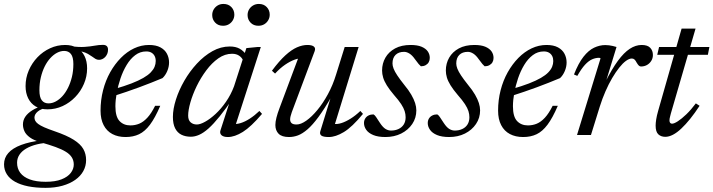

<svg xmlns="http://www.w3.org/2000/svg" viewBox="-75 -668 3530 950"><path d="M415 -372Q405 -372 397.2 -376.8Q389.5 -381.5 380.8 -388Q372 -394.5 360.2 -401.2Q348.5 -408 330.5 -412.8Q312.5 -417.5 285.5 -417.5L274.5 -439.5Q315.5 -434 343.8 -436Q372 -438 393.2 -442Q414.5 -446 434.5 -446Q447 -446 453.2 -440Q459.5 -434 459.5 -422.5Q459.5 -411 455.8 -402Q452 -393 445.8 -386.2Q439.5 -379.5 431.5 -375.8Q423.5 -372 415 -372ZM165 -156.5Q183 -156.5 200.5 -165.8Q218 -175 233.8 -192.2Q249.5 -209.5 261.5 -233.5Q273.5 -257.5 280.8 -287.2Q288 -317 288 -351Q288 -385.5 276 -400.8Q264 -416 242.5 -416Q225 -416 207.2 -406.8Q189.5 -397.5 173.8 -380.2Q158 -363 146 -338.8Q134 -314.5 127 -285Q120 -255.5 120 -221.5Q120 -187 131.8 -171.8Q143.5 -156.5 165 -156.5ZM247.5 -445.5Q282 -445.5 306.2 -431Q330.5 -416.5 343.2 -390.8Q356 -365 356 -330Q356 -289.5 340.2 -252.8Q324.5 -216 297.2 -187.8Q270 -159.5 234.8 -143.2Q199.5 -127 160 -127Q125.5 -127 101.5 -141.2Q77.5 -155.5 64.5 -181.5Q51.5 -207.5 51.5 -242Q51.5 -282.5 67.2 -319.2Q83 -356 110.2 -384.5Q137.5 -413 172.8 -429.2Q208 -445.5 247.5 -445.5ZM150.5 261.5Q102 261.5 63.8 253.8Q25.5 246 -1 231Q-27.5 216 -41.2 194.2Q-55 172.5 -55 145Q-55 113 -33.8 89Q-12.5 65 30 49Q72.5 33 136.5 25.5H179V37.5Q139.5 38.5 108.2 46.2Q77 54 54.8 67Q32.5 80 21 97.8Q9.5 115.5 9.5 137Q9.5 166 25.2 187Q41 208 72.5 219.8Q104 231.5 151 231.5Q199 231.5 229.8 219.2Q260.5 207 275.2 187.5Q290 168 290 146Q290 126 280.2 110.5Q270.5 95 250.5 82.8Q230.5 70.5 200.2 59.5Q170 48.5 129.5 37Q92.5 26.5 72.8 12Q53 -2.5 45.8 -19Q38.5 -35.5 38.5 -52Q38.5 -73 50.2 -90.5Q62 -108 84.8 -122.2Q107.5 -136.5 139 -145.5L159.5 -135Q128 -130 111.8 -116.2Q95.5 -102.5 95.5 -86.5Q95.5 -78.5 99.2 -70.8Q103 -63 113.5 -55Q124 -47 143.8 -38.2Q163.5 -29.5 195.5 -18.5Q255.5 2 289.5 23.5Q323.5 45 337.2 69.2Q351 93.5 351 124Q351 153.5 337.2 178.5Q323.5 203.5 297.2 222Q271 240.5 234 251Q197 261.5 150.5 261.5Z M648.5 -413.5Q618.5 -413.5 594.2 -395.2Q570 -377 551.8 -346.8Q533.5 -316.5 521.2 -280.2Q509 -244 502.5 -208Q496 -172 496 -142.5Q496 -90.5 516.5 -69Q537 -47.5 570 -47.5Q593.5 -47.5 614 -56Q634.5 -64.5 654 -85.5Q673.5 -106.5 692.5 -144.5H718Q692.5 -85 667.2 -51.2Q642 -17.5 613 -3.8Q584 10 546.5 10Q508.5 10 480.8 -4.8Q453 -19.5 437.8 -48.8Q422.5 -78 422.5 -120.5Q422.5 -173 435 -221.5Q447.5 -270 470.2 -310.5Q493 -351 523 -381.5Q553 -412 588.5 -428.8Q624 -445.5 662 -445.5Q697 -445.5 719 -433.5Q741 -421.5 751.2 -401.8Q761.5 -382 761.5 -359Q761.5 -337.5 752.5 -316.2Q743.5 -295 729 -281.5Q701.5 -270 672.5 -258.5Q643.5 -247 613 -235.8Q582.5 -224.5 551.5 -214Q520.5 -203.5 489.5 -193.5L491 -227.5Q540 -241.5 575.5 -255.2Q611 -269 634.2 -282.5Q657.5 -296 670.8 -309.8Q684 -323.5 689.8 -337.5Q695.5 -351.5 695.5 -366Q695.5 -380.5 690 -391Q684.5 -401.5 674.2 -407.5Q664 -413.5 648.5 -413.5Z M1016 -23.5 1069 -187.5H1081.5Q1043 -130.5 1012.2 -92.5Q981.5 -54.5 956.5 -32.2Q931.5 -10 910.2 -0.8Q889 8.5 869.5 8.5Q842.5 8.5 822.5 -1.5Q802.5 -11.5 791.5 -33.2Q780.5 -55 780.5 -89.5Q780.5 -128.5 795.5 -175.5Q810.5 -222.5 837 -268.5Q863.5 -314.5 899 -353Q934.5 -391.5 976 -414.8Q1017.5 -438 1062 -438Q1091 -438 1110.5 -427.2Q1130 -416.5 1145.5 -394.5L1127.5 -369Q1122.5 -382.5 1108.5 -392.2Q1094.5 -402 1073 -402Q1037.5 -402 1005.2 -379.2Q973 -356.5 945.8 -320Q918.5 -283.5 898.2 -241.8Q878 -200 867 -161.2Q856 -122.5 856 -96Q856 -73.5 868.2 -62.8Q880.5 -52 899 -52Q915.5 -52 940.2 -65.8Q965 -79.5 992 -104.5Q1019 -129.5 1043.2 -164.5Q1067.5 -199.5 1083 -241L1144 -430L1200 -435.5H1215.5L1086.5 -36.5L1078 -55Q1094 -52.5 1115.5 -59Q1137 -65.5 1161 -81Q1185 -96.5 1208.5 -119L1221.5 -104.5Q1167 -40.5 1126.5 -15.2Q1086 10 1052.5 10Q1030.5 10 1020.8 0.8Q1011 -8.5 1016 -23.5ZM1028.5 -540.5Q1004.5 -540.5 989.8 -556Q975 -571.5 975 -593.5Q975 -608.5 982.2 -621Q989.5 -633.5 1002 -641Q1014.5 -648.5 1030.5 -648.5Q1055 -648.5 1069.8 -633Q1084.5 -617.5 1084.5 -595.5Q1084.5 -580.5 1077.2 -568Q1070 -555.5 1057.5 -548Q1045 -540.5 1028.5 -540.5ZM1203.5 -540.5Q1179.5 -540.5 1164.8 -556Q1150 -571.5 1150 -593.5Q1150 -608.5 1157.2 -621Q1164.5 -633.5 1177.2 -641Q1190 -648.5 1206 -648.5Q1230 -648.5 1244.8 -633Q1259.5 -617.5 1259.5 -595.5Q1259.5 -580.5 1252.2 -568Q1245 -555.5 1232.5 -548Q1220 -540.5 1203.5 -540.5Z M1510 -19 1563.5 -193H1567Q1530.5 -129.5 1501 -89.5Q1471.5 -49.5 1446.5 -28Q1421.5 -6.5 1399.5 1.8Q1377.5 10 1355 10Q1319.5 10 1303.5 -6.2Q1287.5 -22.5 1287.5 -49.5Q1287.5 -65 1292.8 -86Q1298 -107 1308 -133L1407.5 -399L1420.5 -379Q1404 -380.5 1382 -372.5Q1360 -364.5 1335.2 -347.5Q1310.5 -330.5 1286 -304L1270.5 -318Q1306.5 -366.5 1337 -394.2Q1367.5 -422 1394.5 -433.8Q1421.5 -445.5 1446 -445.5Q1468 -445.5 1477.8 -437.8Q1487.5 -430 1482 -415L1369 -113.5Q1365 -102.5 1362.8 -93.2Q1360.5 -84 1360.5 -77Q1360.5 -65 1368 -58.5Q1375.5 -52 1392.5 -52Q1413.5 -52 1440.5 -71Q1467.5 -90 1495.2 -123.5Q1523 -157 1547.5 -202Q1572 -247 1588 -299.5L1630.5 -435.5H1699.5L1578 -40.5L1577.5 -55Q1593.5 -52.5 1614.8 -59.2Q1636 -66 1660.2 -81.2Q1684.5 -96.5 1708 -119L1721 -104.5Q1667 -39 1626.2 -14.5Q1585.5 10 1552 10Q1524.5 10 1515 2.8Q1505.5 -4.5 1510 -19Z M1773 -102Q1779.5 -98.5 1785.8 -89Q1792 -79.5 1805.5 -59Q1819.5 -38 1832.5 -30Q1845.5 -22 1859.5 -22Q1880.5 -22 1897 -29.8Q1913.5 -37.5 1922.8 -52.2Q1932 -67 1932 -88Q1932 -103 1927.2 -118.2Q1922.5 -133.5 1910 -152.8Q1897.5 -172 1874.5 -198Q1852 -224.5 1839 -245.5Q1826 -266.5 1820.8 -284.2Q1815.5 -302 1815.5 -319Q1815.5 -354 1832 -382.8Q1848.5 -411.5 1880 -428.5Q1911.5 -445.5 1956.5 -445.5Q1990 -445.5 2010.8 -436.8Q2031.5 -428 2041.5 -413.8Q2051.5 -399.5 2051.5 -381.5Q2051.5 -369.5 2046.2 -360.2Q2041 -351 2031 -345.5Q2021 -340 2007.5 -340Q2003 -344 1996.5 -351.2Q1990 -358.5 1977.5 -376Q1965 -394 1951.2 -402.8Q1937.5 -411.5 1924.5 -411.5Q1897.5 -411.5 1882.2 -396.5Q1867 -381.5 1867 -354Q1867 -342.5 1872.5 -328.2Q1878 -314 1890.8 -294.8Q1903.5 -275.5 1925 -248.5Q1947 -222 1960 -199.5Q1973 -177 1979 -158Q1985 -139 1985 -122Q1985 -84.5 1964.8 -54.5Q1944.5 -24.5 1910 -7.2Q1875.5 10 1832 10Q1795.5 10 1772 0.2Q1748.5 -9.5 1737.2 -25.5Q1726 -41.5 1726 -59Q1726 -71.5 1731.8 -81.2Q1737.5 -91 1748.2 -96.5Q1759 -102 1773 -102Z M2088.5 -102Q2095 -98.5 2101.2 -89Q2107.5 -79.5 2121 -59Q2135 -38 2148 -30Q2161 -22 2175 -22Q2196 -22 2212.5 -29.8Q2229 -37.5 2238.2 -52.2Q2247.5 -67 2247.5 -88Q2247.5 -103 2242.8 -118.2Q2238 -133.5 2225.5 -152.8Q2213 -172 2190 -198Q2167.5 -224.5 2154.5 -245.5Q2141.5 -266.5 2136.2 -284.2Q2131 -302 2131 -319Q2131 -354 2147.5 -382.8Q2164 -411.5 2195.5 -428.5Q2227 -445.5 2272 -445.5Q2305.5 -445.5 2326.2 -436.8Q2347 -428 2357 -413.8Q2367 -399.5 2367 -381.5Q2367 -369.5 2361.8 -360.2Q2356.5 -351 2346.5 -345.5Q2336.5 -340 2323 -340Q2318.5 -344 2312 -351.2Q2305.5 -358.5 2293 -376Q2280.5 -394 2266.8 -402.8Q2253 -411.5 2240 -411.5Q2213 -411.5 2197.8 -396.5Q2182.5 -381.5 2182.5 -354Q2182.5 -342.5 2188 -328.2Q2193.5 -314 2206.2 -294.8Q2219 -275.5 2240.5 -248.5Q2262.5 -222 2275.5 -199.5Q2288.5 -177 2294.5 -158Q2300.5 -139 2300.5 -122Q2300.5 -84.5 2280.2 -54.5Q2260 -24.5 2225.5 -7.2Q2191 10 2147.5 10Q2111 10 2087.5 0.2Q2064 -9.5 2052.8 -25.5Q2041.5 -41.5 2041.5 -59Q2041.5 -71.5 2047.2 -81.2Q2053 -91 2063.8 -96.5Q2074.5 -102 2088.5 -102Z M2615.5 -413.5Q2585.5 -413.5 2561.2 -395.2Q2537 -377 2518.8 -346.8Q2500.5 -316.5 2488.2 -280.2Q2476 -244 2469.5 -208Q2463 -172 2463 -142.5Q2463 -90.5 2483.5 -69Q2504 -47.5 2537 -47.5Q2560.5 -47.5 2581 -56Q2601.5 -64.5 2621 -85.5Q2640.5 -106.5 2659.5 -144.5H2685Q2659.5 -85 2634.2 -51.2Q2609 -17.5 2580 -3.8Q2551 10 2513.5 10Q2475.5 10 2447.8 -4.8Q2420 -19.5 2404.8 -48.8Q2389.5 -78 2389.5 -120.5Q2389.5 -173 2402 -221.5Q2414.5 -270 2437.2 -310.5Q2460 -351 2490 -381.5Q2520 -412 2555.5 -428.8Q2591 -445.5 2629 -445.5Q2664 -445.5 2686 -433.5Q2708 -421.5 2718.2 -401.8Q2728.5 -382 2728.5 -359Q2728.5 -337.5 2719.5 -316.2Q2710.5 -295 2696 -281.5Q2668.5 -270 2639.5 -258.5Q2610.5 -247 2580 -235.8Q2549.5 -224.5 2518.5 -214Q2487.5 -203.5 2456.5 -193.5L2458 -227.5Q2507 -241.5 2542.5 -255.2Q2578 -269 2601.2 -282.5Q2624.5 -296 2637.8 -309.8Q2651 -323.5 2656.8 -337.5Q2662.5 -351.5 2662.5 -366Q2662.5 -380.5 2657 -391Q2651.5 -401.5 2641.2 -407.5Q2631 -413.5 2615.5 -413.5Z M2896.5 -379.5Q2895 -380.5 2893.2 -381.2Q2891.5 -382 2889 -382Q2872 -382 2854.8 -374.5Q2837.5 -367 2819.5 -347.5Q2801.5 -328 2781.5 -292.5L2765 -299.5Q2787 -355.5 2812 -387.2Q2837 -419 2864.5 -432Q2892 -445 2919.5 -445Q2929.5 -445 2938.8 -443.8Q2948 -442.5 2957.2 -440.5Q2966.5 -438.5 2975.5 -435.5L2922 -261H2919.5Q2952.5 -326.5 2982.2 -367Q3012 -407.5 3041 -426.5Q3070 -445.5 3100 -445.5Q3129 -445.5 3142.2 -431.5Q3155.5 -417.5 3155.5 -396Q3155.5 -379.5 3147.2 -366.5Q3139 -353.5 3125.8 -346.2Q3112.5 -339 3096.5 -339Q3091 -339 3086.2 -343.2Q3081.5 -347.5 3075.5 -357.5Q3070 -368.5 3064.5 -373.5Q3059 -378.5 3051 -378.5Q3038.5 -378.5 3022.2 -366.8Q3006 -355 2988.8 -333.2Q2971.5 -311.5 2954 -281.8Q2936.5 -252 2920.8 -216Q2905 -180 2892.5 -140L2849 0H2780Z M3177 -397 3186 -435.5H3435L3427.5 -397ZM3244.5 -107Q3242.5 -99 3240.8 -92.5Q3239 -86 3238.2 -81Q3237.5 -76 3237.5 -72Q3237.5 -64 3241 -60Q3244.5 -56 3250 -56Q3260.5 -56 3279 -68Q3297.5 -80 3320.8 -102.2Q3344 -124.5 3368 -156.5L3386.5 -144.5Q3363 -108.5 3340.2 -80.2Q3317.5 -52 3296.2 -32Q3275 -12 3255 -1.5Q3235 9 3217 9Q3195.5 9 3182.2 -3.5Q3169 -16 3169 -46.5Q3169 -59.5 3171.8 -77.2Q3174.5 -95 3181.5 -119.5L3297.5 -526.5H3366.5Z"/></svg>

Font: Newsreader 24pt
Style: Italic
Weight: 400
Italic angle: -17°
Designer: Hugues Gentile
Foundry: Production Type
Version: Version 1.003